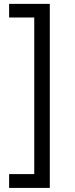

<svg xmlns="http://www.w3.org/2000/svg" viewBox="-20 -757 381 977"><path d="M233.4 -737.3V199.2H26.4V128.9H154.3V-668H26.4V-737.3Z"/></svg>

Font: Pretendard Variable
Style: Regular
Weight: 400
Designer: Base glyphs from Inter by Rasmus Andersson; Hangeul glyphs from Noto Sans CJK(Source Han Sans) by Jang Soo-young and Kan
Foundry: Kil Hyung-jin
Version: Version 1.309;Glyphs 3.2 (3225)